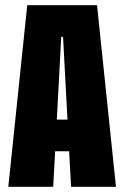

<svg xmlns="http://www.w3.org/2000/svg" viewBox="-20 -720 490 740"><path d="M254 0 246.5 -137H192.5L185 0H12L85 -700H354L427 0ZM216 -578 199 -259H240L223 -578Z"/></svg>

Font: League Mono Condensed ExtraBold
Style: Regular
Weight: 800
Width: 1
Designer: Tyler Finck
Foundry: The League of Moveable Type / Tyler Finck
Version: Version 2.210